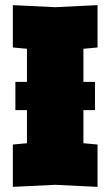

<svg xmlns="http://www.w3.org/2000/svg" viewBox="-20 -724 430 748"><path d="M30 4V-161L85 -166V-534L30 -539V-704L195 -696L360 -704V-539L305 -534V-166L360 -161V4L195 -4ZM40 -295V-405H350V-295Z"/></svg>

Font: Tektur SemiCondensed Black
Style: Regular
Weight: 900
Width: 4
Designer: Adam Jagosz
Foundry: Adam Jagosz
Version: Version 1.005;gftools[0.9.30]